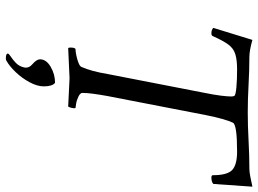

<svg xmlns="http://www.w3.org/2000/svg" viewBox="-138 -558 921 686"><g transform="rotate(90 323.0 -214.5)"><path d="M151.4 2.9Q149.4 1 149.4 -4.9Q149.4 -23.4 156.2 -23.4Q164.1 -23.4 178.2 -26.4Q192.4 -29.3 204.6 -34.2Q216.8 -39.1 218.8 -44.9Q234.4 -80.1 244.1 -138.7L311.5 -485.4Q318.4 -519.5 321.3 -543Q324.2 -566.4 324.2 -580.1Q324.2 -585 322.3 -590.8Q318.4 -595.7 291.5 -598.1Q264.6 -600.6 227.5 -600.6Q193.4 -600.6 172.9 -594.2Q152.3 -587.9 138.7 -569.3Q125 -550.8 108.4 -513.7Q106.4 -508.8 98.6 -508.8Q85.9 -508.8 79.1 -515.6L122.1 -655.3Q160.2 -644.5 183.6 -644.5Q229.5 -644.5 282.2 -641.6Q335 -638.7 380.9 -638.7Q427.7 -638.7 481.4 -641.6Q535.2 -644.5 582 -644.5Q592.8 -644.5 608.9 -647.5Q625 -650.4 646.5 -655.3L636.7 -515.6Q628.9 -508.8 614.3 -508.8Q605.5 -508.8 605.5 -513.7Q605.5 -566.4 586.4 -583.5Q567.4 -600.6 521.5 -600.6Q425.8 -600.6 418 -585.9Q411.1 -571.3 404.3 -546.9Q397.5 -522.5 390.6 -488.3L322.3 -135.7Q317.4 -108.4 314.5 -86.4Q311.5 -64.5 311.5 -47.9Q311.5 -40 324.7 -33.7Q337.9 -27.3 350.6 -25.4L364.3 -23.4Q366.2 -23.4 366.2 -19.5Q366.2 -8.8 360.4 2.9Q315.4 1 290 -0.5Q264.6 -2 258.8 -2ZM188.5 225.6Q170.9 225.6 170.9 218.8Q170.9 214.8 181.6 208Q192.4 201.2 204.6 189.5Q216.8 177.7 220.7 159.2Q223.6 142.6 208 129.9Q191.4 115.2 191.4 103.5Q191.4 81.1 218.3 65.4Q245.1 49.8 275.4 49.8Q288.1 59.6 288.1 89.8Q288.1 113.3 273.4 140.6Q258.8 168 237.3 190.4Q215.8 212.9 196.3 223.6Q194.3 225.6 188.5 225.6Z"/></g></svg>

Font: Crimson Text
Style: Italic
Weight: 400
Italic angle: -11°
Designer: Sebastian Kosch
Foundry: Sebastian Kosch
Version: Version 1.100; ttfautohint (v1.8.4)